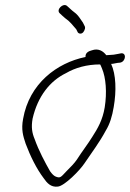

<svg xmlns="http://www.w3.org/2000/svg" viewBox="-20 -664 507 748"><path d="M70 -201C62 -159 70 -134 80 -104C98 -56 122 -7 150 30C163 49 178 66 205 63C231 61 292 -1 310 -29C339 -72 368 -110 392 -155C408 -181 417 -211 423 -247C434 -310 432 -374 413 -415C422 -415 429 -418 438 -419L448 -420C471 -424 474 -461 450 -456L440 -454C434 -453 428 -452 423 -451C416 -451 403 -449 394 -449C382 -465 363 -477 338 -468C326 -465 313 -459 313 -444C314 -443 313 -443 313 -442C201 -419 94 -338 70 -201ZM107 -202C127 -289 175 -349 237 -379C273 -400 318 -413 370 -413C373 -409 374 -404 377 -398C393 -361 397 -303 388 -246C380 -197 361 -164 339 -130C321 -101 299 -73 280 -43C270 -28 255 -13 238 4C217 26 215 32 195 23C189 20 182 13 175 3C155 -32 131 -77 115 -122C105 -146 101 -168 107 -202ZM213 -612C220 -606 226 -599 234 -593C252 -581 263 -566 277 -550L283 -538C285 -535 289 -533 293 -533C302 -533 308 -541 311 -552C312 -557 311 -561 309 -564L303 -576C292 -591 288 -600 276 -611L261 -623L241 -641C226 -654 197 -626 213 -612Z"/></svg>

Font: Stray Cat
Style: CnObl
Weight: 400
Version: Version 1.0